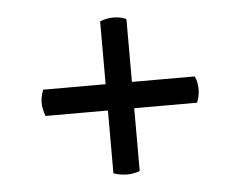

<svg xmlns="http://www.w3.org/2000/svg" viewBox="-39 -598 627 502"><g transform="rotate(-5 275.0 -347.0)"><path d="M481 -347Q481 -329 474 -312H309V-147Q293 -141 275 -141Q258 -141 240 -147V-312H76Q69 -333 69 -347Q69 -362 76 -381H240V-546Q257 -553 275 -553Q294 -553 309 -546V-381H474Q481 -366 481 -347Z"/></g></svg>

Font: Arima Madurai Black
Style: Regular
Weight: 900
Designer: Joana Correia and Natanael Gama
Foundry: NDISCOVER
Version: Version 1.019